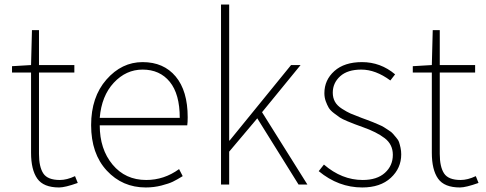

<svg xmlns="http://www.w3.org/2000/svg" viewBox="-20 -814 2142 847"><path d="M241 13Q172 13 144.5 -26Q117 -65 117 -140V-494H33V-522L117 -527L121 -681H152V-527H308V-494H152V-135Q152 -78 171 -49Q190 -20 244 -20Q275 -20 311 -37L323 -7Q267 13 241 13Z M623 13Q520 13 451 -61.5Q382 -136 382 -262Q382 -386 449.5 -463Q517 -540 609 -540Q702 -540 755 -476.5Q808 -413 808 -297Q808 -274 806 -261H420Q420 -156 476.5 -88Q533 -20 625 -20Q704 -20 770 -68L786 -37Q760 -21 742.5 -12.5Q725 -4 692 4.5Q659 13 623 13ZM420 -294H773Q773 -399 729 -453Q685 -507 609 -507Q536 -507 482 -449Q428 -391 420 -294Z M955 0V-794H991V-194H993L1264 -527H1306L1136 -319L1336 0H1297L1115 -292L991 -145V0Z M1578 13Q1473 13 1386 -59L1409 -88Q1488 -20 1580 -20Q1643 -20 1678 -51.5Q1713 -83 1713 -131Q1713 -177 1677 -204.5Q1641 -232 1581 -253Q1554 -263 1545.5 -266Q1537 -269 1513 -279Q1489 -289 1479.5 -295.5Q1470 -302 1453.5 -314.5Q1437 -327 1430 -339Q1423 -351 1417 -367.5Q1411 -384 1411 -403Q1411 -461 1455 -500.5Q1499 -540 1577 -540Q1659 -540 1723 -486L1702 -459Q1637 -507 1574 -507Q1513 -507 1480.5 -477.5Q1448 -448 1448 -405Q1448 -383 1457.5 -365.5Q1467 -348 1489 -334Q1511 -320 1527 -313Q1543 -306 1575 -294Q1578 -293 1599.5 -285Q1621 -277 1625.5 -275Q1630 -273 1649 -265Q1668 -257 1673.5 -253Q1679 -249 1693.5 -240Q1708 -231 1713 -224.5Q1718 -218 1727.5 -207.5Q1737 -197 1740.5 -186.5Q1744 -176 1747 -162Q1750 -148 1750 -133Q1750 -72 1704 -29.5Q1658 13 1578 13Z M2009 13Q1940 13 1912.5 -26Q1885 -65 1885 -140V-494H1801V-522L1885 -527L1889 -681H1920V-527H2076V-494H1920V-135Q1920 -78 1939 -49Q1958 -20 2012 -20Q2043 -20 2079 -37L2091 -7Q2035 13 2009 13Z"/></svg>

Font: Noto Sans Korean Thin
Style: Regular
Weight: 250
Designer: Ryoko NISHIZUKA  (kana & ideographs); Paul D. Hunt (Latin, Greek & Cyrillic); Wenlong ZHANG  (bopomofo); Sandoll Communi
Foundry: Adobe Systems Incorporated
Version: Version 1.0001;PS 1;hotconv 1.0.78;makeotf.lib2.5.61930